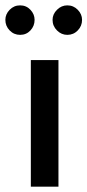

<svg xmlns="http://www.w3.org/2000/svg" viewBox="-38 -696 326 716"><path d="M77 0V-472H180V0ZM-18 -622Q-18 -643 -2 -659.5Q14 -676 37 -676Q60 -676 75.5 -659.5Q91 -643 91 -622Q91 -599 75.5 -582.5Q60 -566 37 -566Q14 -566 -2 -582.5Q-18 -599 -18 -622ZM158 -622Q158 -643 174.5 -659.5Q191 -676 213 -676Q236 -676 252 -659.5Q268 -643 268 -622Q268 -599 252 -582.5Q236 -566 213 -566Q191 -566 174.5 -582.5Q158 -599 158 -622Z"/></svg>

Font: Mukta Medium
Style: Regular
Weight: 500
Designer: Girish Dalvi and Yashodeep Gholap
Foundry: Ek Type
Version: Version 2.538;PS 1.002;hotconv 16.6.51;makeotf.lib2.5.65220;